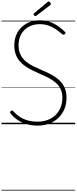

<svg xmlns="http://www.w3.org/2000/svg" viewBox="-20 -1701 1050 2629"><path d="M494 19Q441 19 390 9.5Q339 0 291.5 -20Q244 -40 202 -71.5Q160 -103 125 -146Q117 -155 117.5 -162.5Q118 -170 127 -179Q136 -188 143.5 -188.5Q151 -189 164 -176Q206 -130 255.5 -98.5Q305 -67 364.5 -51Q424 -35 494 -35Q568 -35 630.5 -58Q693 -81 738.5 -124Q784 -167 809 -228Q834 -289 834 -364Q834 -435 808 -485.5Q782 -536 738 -573Q694 -610 638 -638.5Q582 -667 522 -692Q470 -715 420 -739.5Q370 -764 326 -794.5Q282 -825 248 -865Q214 -905 195 -958.5Q176 -1012 176 -1082Q176 -1162 203.5 -1225Q231 -1288 279.5 -1332.5Q328 -1377 390 -1400Q452 -1423 522 -1423Q601 -1423 663.5 -1400.5Q726 -1378 776 -1342.5Q826 -1307 868 -1266Q877 -1258 877 -1251Q877 -1244 869 -1235Q859 -1226 851 -1225.5Q843 -1225 832 -1233Q784 -1275 736.5 -1306Q689 -1337 636.5 -1353.5Q584 -1370 522 -1370Q458 -1370 405 -1349Q352 -1328 313.5 -1289.5Q275 -1251 254.5 -1198.5Q234 -1146 234 -1082Q234 -1005 261.5 -951Q289 -897 335 -859Q381 -821 437.5 -793.5Q494 -766 552 -741Q614 -716 674.5 -684.5Q735 -653 784 -610Q833 -567 862 -506.5Q891 -446 891 -364Q891 -280 862.5 -210Q834 -140 781 -88.5Q728 -37 655.5 -9Q583 19 494 19ZM466 -1481Q457 -1481 448.5 -1489.5Q440 -1498 440 -1505Q440 -1508 441 -1511Q442 -1514 446 -1518L629 -1672Q633 -1675 636.5 -1678Q640 -1681 645 -1681Q652 -1681 659.5 -1675.5Q667 -1670 671.5 -1662Q676 -1654 676 -1647Q676 -1643 675 -1640Q674 -1637 669 -1632L480 -1488Q475 -1485 472 -1483Q469 -1481 466 -1481ZM0 898H1010V908H0ZM0 -20H1010V0H0ZM0 -505H1010V-500H0ZM0 -1418H1010V-1408H0Z"/></svg>

Font: Playwrite FR Trad Guides
Style: Regular
Weight: 400
Designer: Veronika Burian, José Scaglione
Foundry: TypeTogether
Version: Version 1.003